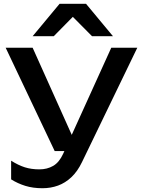

<svg xmlns="http://www.w3.org/2000/svg" viewBox="-20 -819 755 1018"><path d="M205 179Q155 179 114.5 166.5Q74 154 39 132V33Q77 57 111.5 68Q146 79 189 79Q230 79 262 60.5Q294 42 315 -4L570 -566H708L415 40Q391 90 358.5 120.5Q326 151 287.5 165Q249 179 205 179ZM270 -18 10 -566H153L399 -18ZM296 -799H436L579 -627H468L338 -758H394L265 -627H153Z"/></svg>

Font: Unbounded
Style: Regular
Weight: 400
Designer: Luke Prowse, Jean-Baptiste Morizot, Fátima Lázaro, Florian Runge
Foundry: NaN
Version: Version 1.701;gftools[0.9.28.dev5+ged2979d]